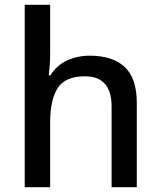

<svg xmlns="http://www.w3.org/2000/svg" viewBox="-20 -780 670 800"><path d="M189 -557Q189 -531 187 -506.5Q185 -482 183 -466H190Q216 -508 259.5 -528Q303 -548 354 -548Q449 -548 499.5 -501Q550 -454 550 -351V0H445V-336Q445 -462 334 -462Q251 -462 220 -412.5Q189 -363 189 -271V0H83V-760H189Z"/></svg>

Font: Noto Sans Bengali Medium
Style: Regular
Weight: 500
Designer: Jelle Bosma - Monotype Design Team
Foundry: Monotype Imaging Inc.
Version: Version 2.003; ttfautohint (v1.8.4.7-5d5b)